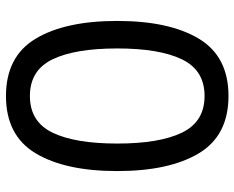

<svg xmlns="http://www.w3.org/2000/svg" viewBox="-91 -681 784 642"><g transform="rotate(90 301.0 -360.0)"><path d="M50 -360Q50 -534 109.5 -633Q169 -732 301 -732Q433 -732 492.5 -633Q552 -534 552 -360Q552 -186 492.5 -87Q433 12 301 12Q169 12 109.5 -87Q50 -186 50 -360ZM460 -360Q460 -501 423.5 -576.5Q387 -652 301 -652Q215 -652 178.5 -576.5Q142 -501 142 -360Q142 -219 178.5 -143.5Q215 -68 301 -68Q387 -68 423.5 -143.5Q460 -219 460 -360Z"/></g></svg>

Font: Aspekta Variable
Style: Regular
Weight: 400
Designer: Ivo Dolenc
Version: Version 2.100